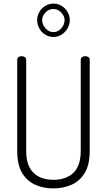

<svg xmlns="http://www.w3.org/2000/svg" viewBox="-20 -1044 596 1070"><path d="M277 6Q221 6 175 -15Q129 -36 102.5 -81.5Q76 -127 76 -203V-711Q76 -721 83.5 -726Q91 -731 101 -731Q110 -731 118 -726Q126 -721 126 -711V-203Q126 -121 166 -81.5Q206 -42 277 -42Q349 -42 389.5 -81.5Q430 -121 430 -203V-711Q430 -721 437.5 -726Q445 -731 455 -731Q464 -731 472 -726Q480 -721 480 -711V-203Q480 -127 453 -81.5Q426 -36 380 -15Q334 6 277 6ZM278 -838Q253 -838 232 -851Q211 -864 199 -886Q187 -908 187 -932Q187 -956 199 -977Q211 -998 232 -1011Q253 -1024 278 -1024Q302 -1024 323 -1011.5Q344 -999 356.5 -977.5Q369 -956 369 -932Q369 -908 356.5 -886Q344 -864 323 -851Q302 -838 278 -838ZM278 -865Q303 -865 321.5 -886Q340 -907 340 -932Q340 -954 321.5 -974Q303 -994 278 -994Q251 -994 233 -974Q215 -954 215 -932Q215 -907 233.5 -886Q252 -865 278 -865Z"/></svg>

Font: Dosis ExtraLight Light
Style: Regular
Weight: 300
Version: Version 3.001; ttfautohint (v1.8.2)